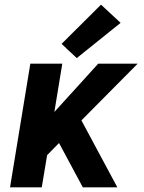

<svg xmlns="http://www.w3.org/2000/svg" viewBox="-20 -803 616 823"><path d="M23 0H159L182 -138L233 -190L335 0H483L329 -287L570 -530H401L213 -323L247 -530H110ZM309 -554 497 -705 413 -783 244 -615Z"/></svg>

Font: Iosevka Sparkle XBdObl
Style: Regular
Weight: 800
Italic angle: -9°
Designer: Belleve Invis
Foundry: Belleve Invis
Version: Version 4.5.0; ttfautohint (v1.8.3)